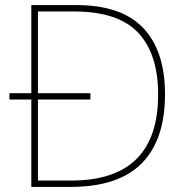

<svg xmlns="http://www.w3.org/2000/svg" viewBox="-20 -734 732 754"><path d="M280 -714Q457 -714 542.5 -624Q628 -534 628 -364Q628 -185 536.5 -92.5Q445 0 257 0H103V-343H17V-368H103V-714ZM270 -689H129V-368H335V-343H129V-25H260Q601 -25 601 -363Q601 -522 522.5 -605.5Q444 -689 270 -689Z"/></svg>

Font: Noto Sans Syriac Western Thin
Style: Regular
Weight: 100
Designer: Patrick Giasson and the Monotype Design Team
Foundry: Monotype Imaging Inc.
Version: Version 3.000; ttfautohint (v1.8.4.7-5d5b)